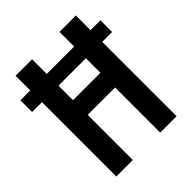

<svg xmlns="http://www.w3.org/2000/svg" viewBox="-201 -838 962 962"><g transform="rotate(-45 280.5 -357.0)"><path d="M67 0H184V-320H378V0H494V-527H564V-610H494V-714H378V-610H184V-714H67V-610H-3V-527H67ZM184 -424V-527H378V-424Z"/></g></svg>

Font: Noto Sans Khmer ExtraCondensed SemiBold
Style: Regular
Weight: 600
Width: 2
Designer: Danh Hong and the Monotype Design Team
Foundry: Monotype Imaging Inc.
Version: Version 2.004